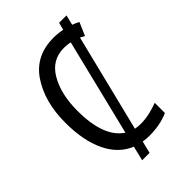

<svg xmlns="http://www.w3.org/2000/svg" viewBox="-245 -857 1028 1028"><g transform="rotate(-45 269.5 -342.5)"><path d="M143 -357Q143 -482 190.5 -564.5Q238 -647 330 -647Q354 -647 377 -642L242 -93Q143 -158 143 -357ZM321 10Q404 10 466 -18V-95Q434 -83 401 -75.5Q368 -68 332 -68Q312 -68 293 -72L430 -625Q442 -619 455 -612L487 -686Q469 -696 449 -703L463 -760H407L396 -718Q363 -725 329 -725Q192 -725 122 -620Q52 -515 52 -358Q52 -223 95 -132.5Q138 -42 221 -8L201 75H257L274 6Q297 10 321 10Z"/></g></svg>

Font: Noto Sans Display SemiCondensed
Style: Regular
Weight: 400
Width: 4
Designer: Monotype Design team
Foundry: Monotype Imaging Inc.
Version: 1.000